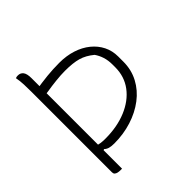

<svg xmlns="http://www.w3.org/2000/svg" viewBox="-195 -845 990 990"><g transform="rotate(-45 300.0 -350.0)"><path d="M73 -707Q78 -709 82 -709.5Q86 -710 90 -710Q109 -710 119.5 -696Q130 -682 130 -650Q130 -582 130 -501.5Q130 -421 130 -334.5Q130 -248 130 -160.5Q130 -73 130 10Q128 10 125 10Q122 10 120 10Q109 10 100 8Q91 6 85.5 1Q80 -4 80 -13Q80 -86 80 -168Q80 -250 80 -331Q80 -412 80 -481.5Q80 -551 80 -600Q80 -628 79 -654.5Q78 -681 73 -707ZM93 -586Q152 -596 197 -600.5Q242 -605 287 -605Q339 -605 382.5 -591Q426 -577 458 -551Q490 -525 507.5 -490Q525 -455 525 -413V-375Q525 -316 499 -267Q473 -218 427 -183Q381 -148 321 -129Q261 -110 194 -110Q172 -110 158.5 -114Q145 -118 136 -127L118 -120V-169Q132 -164 145.5 -162Q159 -160 179 -160Q265 -160 332 -188Q399 -216 437 -266.5Q475 -317 475 -385V-403Q475 -435 467 -460Q459 -485 445 -505Q410 -534 373.5 -544.5Q337 -555 278 -555Q249 -555 211.5 -551Q174 -547 145 -542Q137 -541 130 -540Q123 -539 118 -539Q109 -539 101 -548.5Q93 -558 93 -576Q93 -578 93 -581Q93 -584 93 -586Z"/></g></svg>

Font: Recursive Monospace Casual Light
Style: Regular
Weight: 300
Version: Version 1.047